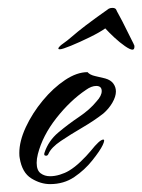

<svg xmlns="http://www.w3.org/2000/svg" viewBox="-20 -454 361 487"><path d="M107 13Q83 13 59.5 -1.5Q36 -16 30 -53Q29 -57 29 -66Q29 -96 45.5 -131.5Q62 -167 88.5 -199Q115 -231 145 -251Q175 -271 202 -271Q208 -264 221.5 -261Q235 -258 247 -255Q261 -251 267.5 -242Q274 -233 274 -222Q274 -209 265 -193.5Q256 -178 242 -166Q219 -148 189 -130.5Q159 -113 134.5 -96.5Q110 -80 103 -64Q101 -59 97 -59Q90 -59 93 -67Q103 -97 128 -118Q153 -139 180.5 -157.5Q208 -176 225 -197Q238 -211 238 -223Q238 -236 224 -236Q212 -236 198 -226Q158 -199 123 -154.5Q88 -110 76 -63Q73 -51 73 -41Q73 -22 83 -14.5Q93 -7 107 -7Q119 -7 132 -11Q145 -15 155 -21Q170 -30 185 -44.5Q200 -59 210 -71Q233 -100 242 -100Q247 -100 240.5 -86Q234 -72 214 -47Q195 -23 168.5 -5Q142 13 107 13ZM316 -328Q310 -328 297 -337Q284 -346 270.5 -358.5Q257 -371 247 -382Q233 -372 207.5 -359.5Q182 -347 160 -338Q138 -329 132 -329H131Q128 -329 128 -331Q128 -333 131.5 -336.5Q135 -340 138 -342Q151 -351 163.5 -362Q176 -373 197.5 -389.5Q219 -406 256 -432Q260 -434 265 -434Q273 -434 275 -429Q275 -428 282.5 -414.5Q290 -401 298.5 -383.5Q307 -366 313.5 -353.5Q320 -341 319 -342Q321 -340 321 -336Q321 -328 316 -328Z"/></svg>

Font: The Nautigal
Style: Bold
Weight: 700
Designer: Robert E. Leuschke
Foundry: Robert E. Leuschke
Version: Version 1.100; ttfautohint (v1.8.3)